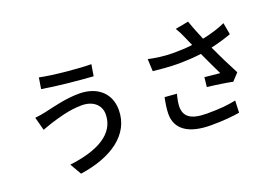

<svg xmlns="http://www.w3.org/2000/svg" viewBox="-110 -1142 2221 1532"><g transform="rotate(-20 1000.0 -376.0)"><path d="M700 -332C700 -165 538 -78 297 -49L353 48C617 10 810 -116 810 -328C810 -475 703 -558 555 -558C442 -558 331 -528 259 -512C229 -505 191 -499 162 -496L192 -383C218 -392 251 -405 280 -414C336 -430 433 -463 544 -463C641 -463 700 -407 700 -332ZM299 -789 284 -695C396 -675 601 -655 713 -648L729 -745C629 -745 411 -765 299 -789Z M1188 -298C1179 -256 1170 -201 1170 -160C1170 -31 1271 40 1461 40C1564 40 1647 32 1704 22L1708 -80C1638 -66 1578 -59 1462 -59C1318 -59 1272 -106 1272 -187C1272 -216 1282 -262 1290 -290ZM1831 -692C1778 -667 1708 -646 1636 -631C1612 -688 1592 -736 1570 -800L1458 -779C1477 -748 1486 -730 1503 -691C1514 -666 1525 -641 1537 -614C1483 -607 1429 -605 1370 -605C1300 -605 1225 -616 1165 -629L1170 -525C1223 -519 1310 -511 1374 -511C1445 -511 1518 -515 1578 -523C1607 -458 1646 -378 1671 -326C1639 -329 1576 -336 1541 -339L1532 -258C1600 -251 1698 -236 1745 -226L1801 -286C1760 -363 1711 -463 1675 -541C1739 -556 1802 -574 1849 -592Z"/></g></svg>

Font: Noto Sans T Chinese Medium
Style: Regular
Weight: 500
Designer: Ryoko NISHIZUKA (kana & ideographs); Paul D. Hunt (Latin, Greek & Cyrillic); Wenlong ZHANG (bopomofo); Sandoll Communica
Foundry: Adobe Systems Incorporated
Version: Version 1.000;PS 1;hotconv 1.0.78;makeotf.lib2.5.61930